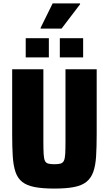

<svg xmlns="http://www.w3.org/2000/svg" viewBox="-20 -1092 634 1120"><path d="M297 8Q227 8 181.5 -1Q136 -10 109.5 -31Q83 -52 70.5 -88.5Q58 -125 54.5 -179.5Q51 -234 51 -310V-688H233V-269Q233 -222 234.5 -195Q236 -168 241.5 -155Q247 -142 260.5 -138Q274 -134 297 -134Q321 -134 334 -138Q347 -142 353 -155Q359 -168 360.5 -195Q362 -222 362 -269V-688H544V-310Q544 -234 540.5 -179.5Q537 -125 524 -89Q511 -53 484.5 -31.5Q458 -10 412.5 -1Q367 8 297 8ZM130 -757V-869H265V-757ZM329 -757V-869H465V-757ZM217 -925V-930L287 -1072H447V-1067L339 -925Z"/></svg>

Font: Saira SemiCondensed ExtraBold
Style: Regular
Weight: 800
Width: 4
Designer: Hector Gatti with collaboration of the Omnibus-Type team
Foundry: Omnibus-Type
Version: Version 1.101